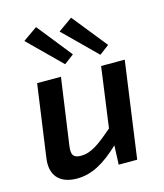

<svg xmlns="http://www.w3.org/2000/svg" viewBox="-114 -843 806 942"><g transform="rotate(-15 288.5 -372.0)"><path d="M298 -581 158 -757 85 -706 249 -544ZM477 -581 336 -757 264 -706 428 -544ZM417 -490 375 -184C302 -121 260 -90 208 -90C169 -90 158 -107 166 -157L213 -490H92L41 -125C28 -41 69 13 161 13C235 13 301 -23 379 -97L375 0H469L537 -490Z"/></g></svg>

Font: Exo 2 Semi Bold
Style: Italic
Weight: 600
Italic angle: -8°
Designer: Natanael Gama
Version: Version 1.001;PS 001.001;hotconv 1.0.88;makeotf.lib2.5.64775